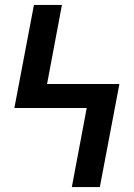

<svg xmlns="http://www.w3.org/2000/svg" viewBox="-20 -755 540 775"><path d="M270 0 330 -319H38L117 -735H230L170 -416H462L383 0Z"/></svg>

Font: Iosevka Custom
Style: Bold
Weight: 700
Monospace: yes
Designer: Belleve Invis
Foundry: Belleve Invis
Version: Version 30.3.3; ttfautohint (v1.8.3)